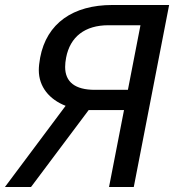

<svg xmlns="http://www.w3.org/2000/svg" viewBox="-68 -749 698 769"><path d="M-48.3 0H56.2L287.1 -308.1H428.7L368.7 0H467.8L609.4 -729H381.8C224.6 -729 118.7 -655.8 92.8 -518.1C89.4 -499 87.4 -482.4 87.4 -468.3C87.4 -400.9 129.9 -350.6 194.8 -325.2ZM312 -389.2C232.9 -389.2 192.9 -420.4 192.9 -481C192.9 -492.7 194.3 -504.9 196.8 -518.1C212.9 -602.1 272.5 -647.9 366.2 -647.9H494.6L444.3 -389.2Z"/></svg>

Font: Hack
Style: Oblique
Weight: 400
Italic angle: -12°
Monospace: yes
Designer: Christopher Simpkins
Foundry: Christopher Simpkins
Version: Version 2.010